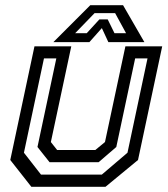

<svg xmlns="http://www.w3.org/2000/svg" viewBox="-20 -718 644 738"><path d="M100.5 0 19.5 -103 112.5 -540H254L175.5 -172L199.5 -141.5H346.5L383.5 -172L462 -540H603.5L510.5 -103L385.5 0ZM137.5 -47H371.5L470 -131L547 -493.5H499.5L427 -153L359 -94.5H170.5L124 -153L196.5 -493.5H149L72 -131ZM327 -698H453L535 -556H396.5L371.5 -610L323.5 -556H185ZM343.5 -667.5 269 -590.5H313.5L362 -643.5H394L420 -590.5H464.5L422.5 -667.5Z"/></svg>

Font: Tourney Medium
Style: Italic
Weight: 500
Italic angle: -12°
Version: Version 1.015